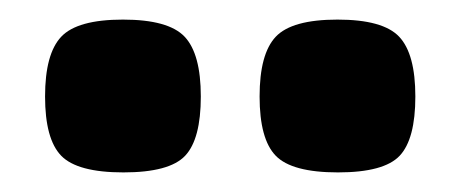

<svg xmlns="http://www.w3.org/2000/svg" viewBox="-20 -728 470 196"><path d="M106 -552Q59 -552 42.5 -569Q26 -586 26 -629.5Q26 -673 42.5 -690.5Q59 -708 105.5 -708Q152 -708 168.5 -690.5Q185 -673 185 -629.5Q185 -586 169 -569Q153 -552 106 -552ZM325 -552Q278 -552 261.5 -569Q245 -586 245 -629.5Q245 -673 261.5 -690.5Q278 -708 324.5 -708Q371 -708 387.5 -690.5Q404 -673 404 -629.5Q404 -586 388 -569Q372 -552 325 -552Z"/></svg>

Font: Myanmar Thuriya
Style: Regular
Weight: 400
Designer: Danh Hong
Foundry: Google Inc.
Version: Version 2.00 November 23, 2015